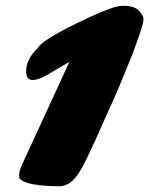

<svg xmlns="http://www.w3.org/2000/svg" viewBox="-20 -627 539 670"><path d="M94.7 -347.7Q71.3 -347.7 71.3 -378.4Q71.3 -419.4 110.8 -459Q127.9 -487.3 250 -546.9L298.3 -569.8Q379.9 -606.4 402.8 -606.4Q407.2 -606.4 415.5 -606.7Q423.8 -606.9 433.6 -605Q457.5 -600.1 467.8 -586.7Q478 -573.2 480 -565.9Q481.9 -558.6 478.3 -543.9Q474.6 -529.3 464.8 -501Q455.1 -472.7 442.4 -438.5Q404.8 -345.2 384.8 -298.8Q293 -91.8 273.9 -56.2Q254.9 -20.5 243.4 -7.3Q231.9 5.9 221.2 12.7Q204.1 22.9 188.2 22.9Q172.4 22.9 155.3 22.2Q138.2 21.5 120.1 19.5Q66.9 13.7 50.3 -2Q46.4 -5.4 46.4 -13.2Q46.4 -28.8 55.7 -49.8L222.2 -411.1L143.6 -365.2Q112.3 -347.7 94.7 -347.7Z"/></svg>

Font: Sarina
Style: Regular
Weight: 400
Designer: James Grieshaber
Foundry: James Grieshaber
Version: Version 1.001